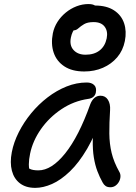

<svg xmlns="http://www.w3.org/2000/svg" viewBox="-20 -900 661 930"><path d="M150.6 10Q105.4 10 76.6 -12Q47.8 -34 37.6 -73.1Q27.4 -112.2 37.2 -163Q46.4 -211 70.9 -259.5Q95.4 -308 131 -351.3Q166.6 -394.6 210.4 -428.2Q254.2 -461.8 302.4 -481.1Q350.6 -500.4 400.4 -500.4Q423.2 -500.4 436 -488.1Q448.8 -475.8 444.2 -452Q442 -439.8 432.9 -431.5Q423.8 -423.2 407.4 -421Q337 -410.8 277.5 -371Q218 -331.2 178.3 -274.5Q138.6 -217.8 125.8 -155.8Q119.8 -127.4 119.7 -103.9Q119.6 -80.4 129.6 -43.4L92 -111.8Q110 -89.2 124.4 -82Q138.8 -74.8 166 -74.8Q229.8 -74.8 295.8 -157.1Q361.8 -239.4 417.6 -396Q425 -414.8 437.4 -425.6Q449.8 -436.4 466.6 -436.4Q490.4 -436.4 502.8 -416.7Q515.2 -397 513.2 -366.8Q509.2 -303.8 509.6 -253.6Q510 -203.4 520.7 -159.2Q531.4 -115 557.6 -68.2Q564 -57.8 563.5 -45Q563 -32.2 556.5 -20.2Q550 -8.2 539.3 -0.6Q528.6 7 514.6 7Q500.4 7 491.7 1Q483 -5 477.4 -15.6Q462.6 -42 451.6 -71.1Q440.6 -100.2 434.5 -137.4Q428.4 -174.6 429.4 -225.8Q430.4 -277 439.4 -347.4L474.8 -347.8Q442.4 -248 402.3 -179.7Q362.2 -111.4 318.4 -69.5Q274.6 -27.6 231.9 -8.8Q189.2 10 150.6 10ZM388 -553.8Q329.4 -553.8 291.8 -578.5Q254.2 -603.2 240 -645.1Q225.8 -687 236 -738.8Q242.2 -768.6 258.4 -794Q274.6 -819.4 298.5 -839Q322.4 -858.6 350.7 -869.5Q379 -880.4 408.4 -880.4Q434.4 -880.4 444.1 -869.7Q453.8 -859 450.2 -840.8Q447.6 -828.8 437.3 -819.7Q427 -810.6 406.6 -802.8Q365.6 -788.4 347.4 -768.1Q329.2 -747.8 323.4 -718.2Q315.6 -680.4 336.3 -657.7Q357 -635 394.4 -635Q436.2 -635 462.6 -655.7Q489 -676.4 496.8 -714.4Q503.6 -748.6 486.9 -770.8Q470.2 -793 433.4 -793Q404 -793 387.3 -783Q370.6 -773 359.8 -763Q349 -753 337 -753Q317.4 -753 310 -759.3Q302.6 -765.6 306.6 -783.8Q314.6 -821.2 349.5 -847.2Q384.4 -873.2 440 -873.2Q496.4 -873.2 532.1 -850Q567.8 -826.8 581 -787.7Q594.2 -748.6 584.8 -701.2Q575.6 -655.2 547.7 -622.5Q519.8 -589.8 478.7 -571.8Q437.6 -553.8 388 -553.8Z"/></svg>

Font: Shantell Sans Light
Style: Italic
Weight: 300
Italic angle: -11°
Designer: Stephen Nixon, Anya Danilova, Shantell Martin
Foundry: Arrow Type
Version: Version 1.008;[ac192a2d6]